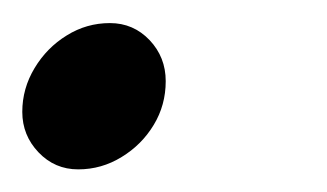

<svg xmlns="http://www.w3.org/2000/svg" viewBox="-21 -134 286 168"><path d="M37.4 -103Q54.7 -113.8 75.2 -113.8Q95.7 -113.8 109.9 -98.9Q124 -84 124 -63Q124 -42 113.5 -24.7Q103 -7.3 85.4 3.4Q67.9 14.2 47.4 14.2Q26.9 14.2 12.7 -0.7Q-1.5 -15.6 -1.5 -36.1Q-1.5 -56.6 9.3 -74.5Q20 -92.3 37.4 -103Z"/></svg>

Font: PlayfairDisplay-Italic
Style: Italic
Weight: 400
Italic angle: -14°
Designer: Claus Eggers Sørensen
Foundry: Claus Eggers Sørensen
Version: Version 1.002;PS 001.002;hotconv 1.0.70;makeotf.lib2.5.58329